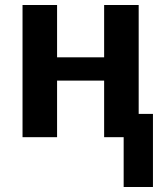

<svg xmlns="http://www.w3.org/2000/svg" viewBox="-20 -548 644 767"><path d="M70 -528H208V-319H396V-528H534V-93H591V199H474V0H396V-226H208V0H70Z"/></svg>

Font: Libra Sans
Style: Bold
Weight: 700
Foundry: Context Ltd
Version: Version 1.000